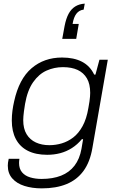

<svg xmlns="http://www.w3.org/2000/svg" viewBox="-20 -855 640 1058"><path d="M210 183Q157 183 114.5 169.5Q72 156 47.5 128Q23 100 23 58Q23 51 24 41.5Q25 32 28 20H87Q86 27 85.5 32.5Q85 38 85 43Q85 75 101.5 94.5Q118 114 146.5 122.5Q175 131 209 131Q271 131 316.5 113Q362 95 390.5 58Q419 21 429 -35Q431 -49 433.5 -62Q436 -75 438 -88H431Q406 -58 376 -39Q346 -20 312 -11Q278 -2 240 -2Q177 -2 133.5 -24Q90 -46 67.5 -88.5Q45 -131 45 -191Q45 -218 48.5 -244.5Q52 -271 58 -297Q85 -420 154 -479Q223 -538 322 -538Q387 -538 431.5 -515Q476 -492 499 -444H506L528 -526H574L489 -39Q476 38 440 87Q404 136 346.5 159.5Q289 183 210 183ZM252 -55Q287 -55 320.5 -65Q354 -75 383.5 -97.5Q413 -120 435 -160Q457 -200 467 -260Q471 -281 473 -296Q475 -311 476 -322.5Q477 -334 477 -343Q477 -392 459 -423Q441 -454 408 -469.5Q375 -485 327 -485Q279 -485 236.5 -466Q194 -447 162.5 -402Q131 -357 118 -282Q114 -258 112 -242Q110 -226 109 -214.5Q108 -203 108 -193Q108 -146 126.5 -115.5Q145 -85 177.5 -70Q210 -55 252 -55ZM447 -835 441 -802Q416 -799 401 -779.5Q386 -760 380 -723H414L400 -641H323L336 -712Q344 -753 358 -779Q372 -805 394 -819Q416 -833 447 -835Z"/></svg>

Font: Archivo SemiExpanded ExtraLight
Style: Italic
Weight: 250
Width: 6
Italic angle: -10°
Designer: Hector Gatti
Foundry: Omnibus-Type
Version: Version 2.001